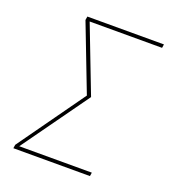

<svg xmlns="http://www.w3.org/2000/svg" viewBox="-133 -841 866 947"><g transform="rotate(20 300.0 -367.5)"><path d="M43 0 46 -19 295 -368 161 -716 164 -735H566L563 -716H183L317 -368L67 -19H448L445 0Z"/></g></svg>

Font: Iosevka Curly Thin Extended
Style: Italic
Weight: 100
Width: 7
Italic angle: -9°
Monospace: yes
Designer: Belleve Invis
Foundry: Belleve Invis
Version: Version 11.1.0; ttfautohint (v1.8.3)